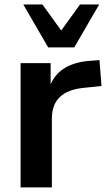

<svg xmlns="http://www.w3.org/2000/svg" viewBox="-20 -813 462 833"><path d="M205.1 0V-298.3C205.1 -379.4 251 -423.3 345.7 -432.1L420.4 -439.9L411.6 -552.2L371.1 -549.3C286.1 -543 227.5 -510.7 199.7 -447.3V-539.1H69.3V0ZM302.2 -607.4 410.2 -793.5H327.1L245.6 -680.7L164.1 -793.5H81.1L189 -607.4Z"/></svg>

Font: Winston SemiBold
Style: Regular
Weight: 600
Designer: Vernon Adams, Kim Jin-seong, David Berlow, Cristiano Sobral
Foundry: The Winston Project Authors
Version: Version 3.004